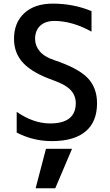

<svg xmlns="http://www.w3.org/2000/svg" viewBox="-20 -761 603 1050"><path d="M231.4 52.7H374L282.2 268.6H174.8ZM171.9 -547.9Q171.9 -510.7 197.3 -480.5Q222.7 -450.2 275.4 -432.6Q407.2 -388.7 459 -335Q510.7 -281.2 510.7 -196.3Q510.7 -94.7 447.8 -42Q384.8 10.7 263.7 10.7Q161.1 10.7 71.3 -36.1V-149.4Q163.1 -85.9 253.9 -85.9Q393.6 -85.9 394.5 -196.3Q394.5 -238.3 366.7 -268.1Q338.9 -297.9 273.4 -321.3Q159.2 -361.3 107.9 -415.5Q56.6 -469.7 56.6 -547.9Q56.6 -637.7 113.3 -689.5Q169.9 -741.2 268.6 -741.2Q381.8 -741.2 480.5 -700.2V-587.9Q377 -645.5 279.3 -646.5Q227.5 -646.5 199.7 -620.1Q171.9 -593.8 171.9 -547.9Z"/></svg>

Font: Gen Shin Gothic Medium
Style: Regular
Weight: 500
Designer: [Source Han Sans]
Ryoko NISHIZUKA  (kana & ideographs); Paul D. Hunt (Latin, Greek & Cyrillic); Wenlong ZHANG  (bopomofo
Version: Version 1.002.20150607